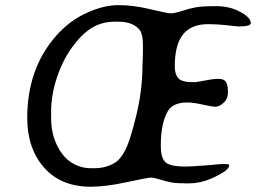

<svg xmlns="http://www.w3.org/2000/svg" viewBox="-20 -708 980 730"><path d="M523.4 -538.1Q523.4 -581.5 508.3 -597.7Q481.9 -625.5 431.2 -625.5H416.5Q366.7 -625.5 327.9 -601.3Q289.1 -577.1 252.9 -526.6Q216.8 -476.1 195.6 -410.6Q174.3 -345.2 174.3 -283.7V-259.8Q174.3 -179.2 216.8 -122.6Q236.3 -96.2 265.4 -82.3Q294.4 -68.4 324.2 -68.4H339.8Q381.3 -68.4 415.5 -88.4Q437.5 -101.1 456.3 -137.5Q475.1 -173.8 498.3 -269.8Q521.5 -365.7 521.5 -454.6Q522.5 -470.2 522.5 -477.5L523.4 -507.8ZM851.6 -79.6Q851.6 -58.6 781.2 -28.3Q740.2 -10.7 695.8 -10.7Q651.4 -10.7 632.6 -14.2Q613.8 -17.6 589.6 -25.1Q565.4 -32.7 554.7 -32.7Q554.7 -32.7 554.2 -32.7Q542 -32.7 462.9 -15.6Q381.8 2 325.2 2Q211.9 2 147.7 -70.8Q83.5 -143.6 83.5 -259.8Q83.5 -446.8 193.8 -572.3Q243.2 -628.4 308.3 -658.4Q373.5 -688.5 430.2 -688.5Q486.8 -688.5 551.8 -672.9Q616.7 -657.2 629.9 -657.2Q643.1 -657.2 672.9 -666.7Q702.6 -676.3 725.8 -680.4Q749 -684.6 801.3 -684.6Q853.5 -684.6 893.6 -662.8Q933.6 -641.1 933.6 -620.1Q933.6 -607.4 885.7 -607.4Q883.8 -607.4 845.2 -611.8Q806.6 -616.2 772 -616.2Q707 -616.2 675.8 -577.1Q644.5 -538.1 644.5 -454.6Q644.5 -426.3 657.5 -410.9Q670.4 -395.5 715.3 -395.5Q728 -395.5 759.3 -401.9Q790.5 -408.2 811.3 -408.2Q832 -408.2 839.4 -396Q846.7 -383.8 846.7 -357.9Q846.7 -332 830.1 -317.1Q813.5 -302.2 800 -302.2Q786.6 -302.2 750.7 -310.3Q714.8 -318.4 692.4 -318.4Q637.2 -318.4 618.2 -285.6Q591.3 -239.3 591.3 -153.3Q591.3 -109.4 608.2 -92Q625 -74.7 687 -74.7Q705.1 -74.7 768.6 -79.6L786.6 -81.1L803.7 -83Q819.8 -84.5 835.7 -84.5Q851.6 -84.5 851.6 -79.6Z"/></svg>

Font: Averia Libre
Style: Italic
Weight: 400
Italic angle: -7.90001°
Version: Version 1.002